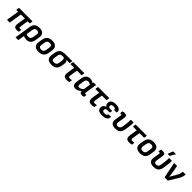

<svg xmlns="http://www.w3.org/2000/svg" viewBox="667 -3050 5575 5575"><g transform="rotate(45 3454.0 -263.0)"><path d="M476.9 12Q429.9 12 401.5 -2Q373.1 -16 364 -51.6Q354.8 -87.2 364.5 -149.7L403 -393.6H239.5L179.2 -11.7Q176.9 0 166.2 0H73.9Q68.9 0 66.1 -3.3Q63.2 -6.7 64.2 -11.7L124.8 -393.6H58.5Q53.5 -393.6 50.8 -396.9Q48.2 -400.2 49.2 -405.3L60.6 -480.4Q62.9 -492.1 74.3 -492.1H609.4Q620.7 -492.1 618.7 -480.4L607 -405.3Q605 -393.6 593.9 -393.6H518L477.8 -140.5Q472.8 -107.8 480.8 -95.5Q488.8 -83.2 510.4 -83.2Q520.8 -83.2 532.3 -84Q543.7 -84.9 554.4 -85.9Q565.8 -87.5 564.1 -75.9L553 -7.4Q550.7 3.6 540.7 4.9Q528 7.6 511 9.8Q494 12 476.9 12Z M608.8 185Q603.8 185 601.1 181.7Q598.4 178.3 599.4 173.3L677.8 -322.4Q692.1 -412.4 745.5 -458.2Q798.9 -504.1 903.7 -504.1Q1006.8 -504.1 1054.1 -451.2Q1101.3 -398.3 1086 -301L1068.3 -187Q1053 -86.6 1003.3 -37.3Q953.7 12 868.7 12Q833 12 793.7 2Q754.4 -8 731.7 -23.3L743.4 -116.4Q765.7 -102.4 795.4 -94.5Q825.1 -86.5 849.4 -86.5Q896.2 -86.5 922.1 -114.9Q948 -143.3 956.7 -201.4L972.3 -300.3Q981.3 -355.7 960 -379.3Q938.8 -402.8 895 -402.8Q850.5 -402.8 825.1 -382.1Q799.7 -361.3 791.7 -311.2L714.1 173.3Q712.1 185 701.1 185Z M1362.5 12Q1254.3 12 1204.6 -42.7Q1154.8 -97.4 1171.5 -199.1L1189.8 -309.6Q1206.4 -408.3 1264.7 -456.2Q1322.9 -504.1 1425.7 -504.1Q1530.6 -504.1 1582.1 -450.4Q1633.7 -396.6 1617.7 -294.3L1600.7 -185.8Q1584.7 -83.8 1526.1 -35.9Q1467.6 12 1362.5 12ZM1372.2 -88.9Q1424.7 -88.9 1451.7 -114Q1478.8 -139 1487.7 -197.2L1501.7 -285.3Q1511.3 -346.4 1489.8 -374.8Q1468.2 -403.2 1416.3 -403.2Q1363.9 -403.2 1337.8 -378.1Q1311.7 -353 1302.1 -295.2L1287.5 -206.1Q1278.2 -147.3 1298.1 -118.1Q1318 -88.9 1372.2 -88.9Z M1895.1 12Q1785 12 1736.6 -41.1Q1688.1 -94.1 1702.1 -186.6L1719.4 -298.5Q1734.4 -398 1792.4 -445Q1850.3 -492.1 1961.3 -492.1H2241.3Q2253.6 -492.1 2251.6 -480.4L2239.2 -405.3Q2238.2 -400.2 2235.2 -396.7Q2232.2 -393.2 2226.5 -393.6L2112 -399.9V-397.9Q2124.7 -385.6 2133.7 -367.8Q2142.7 -350 2145.5 -325Q2148.3 -300 2142.7 -265L2129.4 -179.9Q2114.7 -87.7 2059.1 -37.9Q2003.5 12 1895.1 12ZM1902.2 -88.9Q1950.7 -88.9 1978.8 -110.3Q2006.8 -131.8 2015.1 -184L2030 -277.8Q2036.4 -314.4 2032.1 -337.8Q2027.7 -361.3 2016.5 -375.4Q2005.2 -389.5 1989.6 -396.2H1952Q1903.5 -396.2 1873.6 -375.9Q1843.7 -355.6 1834.4 -296.7L1817.5 -185.7Q1809.5 -133.5 1832.4 -111.2Q1855.3 -88.9 1902.2 -88.9Z M2520.9 12Q2467.2 12 2435.5 -5.3Q2403.8 -22.7 2393.3 -61.6Q2382.8 -100.5 2392.5 -164.1L2428.7 -393.6H2283.9Q2271.5 -393.6 2273.9 -405.3L2285.3 -480.4Q2287.6 -492.1 2298.3 -492.1H2738.3Q2750.6 -492.1 2748.3 -480.4L2736.6 -405.3Q2734.6 -393.6 2723.5 -393.6H2543.7L2505.2 -151.7Q2499.9 -117.1 2512.5 -101.1Q2525.1 -85.2 2555.1 -85.2Q2575.4 -85.2 2594.1 -87.7Q2612.7 -90.2 2627.4 -93.2Q2637.7 -94.9 2636 -83.2L2626.6 -12.4Q2625.3 -3 2614.9 0Q2597.6 4.3 2572.8 8.1Q2548 12 2520.9 12Z M2877.8 12Q2808.4 12 2780.4 -36Q2752.4 -83.9 2765.8 -169.6L2790.1 -319.9Q2805.8 -417 2856.6 -460.5Q2907.3 -504.1 2982.4 -504.1Q3030.7 -504.1 3068.2 -486.4Q3105.7 -468.7 3126.7 -444.2L3115.3 -355.9Q3090.7 -376.9 3061.1 -390.6Q3031.6 -404.2 3003.7 -404.2Q2974.1 -404.2 2953.4 -393.4Q2932.6 -382.7 2919.7 -359.8Q2906.8 -336.9 2900.8 -299.3L2882.2 -181.6Q2875.2 -136.1 2888 -113Q2900.7 -89.9 2935.3 -89.9Q2956.9 -89.9 2979.2 -98.2Q3001.4 -106.5 3028.3 -125.3Q3055.2 -144 3089.4 -174.9L3079.4 -88.3Q3045.6 -58.4 3013.8 -35.6Q2982 -12.7 2949.1 -0.4Q2916.2 12 2877.8 12ZM3154.7 12Q3101.3 12 3077 -12.6Q3052.6 -37.1 3060 -88.8L3063.3 -111.2L3061.9 -139.1L3102.3 -397.7L3116 -434.8L3123.7 -480.4Q3124.7 -486.1 3127.8 -489.1Q3131 -492.1 3136 -492.1H3220.2Q3232.6 -492.1 3230.3 -480.4L3175.6 -132.7Q3171.3 -102.1 3177.1 -93.8Q3182.9 -85.5 3198.2 -85.5Q3207.2 -85.5 3215.1 -86.3Q3223.1 -87.2 3229.1 -88.2Q3240.1 -89.9 3237.8 -77.2L3226 -7.4Q3225 2.9 3212.3 5.3Q3198.9 8 3185.5 10Q3172.1 12 3154.7 12Z M3544.9 12Q3491.2 12 3459.5 -5.3Q3427.8 -22.7 3417.3 -61.6Q3406.8 -100.5 3416.5 -164.1L3452.7 -393.6H3307.9Q3295.5 -393.6 3297.9 -405.3L3309.3 -480.4Q3311.6 -492.1 3322.3 -492.1H3762.3Q3774.6 -492.1 3772.3 -480.4L3760.6 -405.3Q3758.6 -393.6 3747.5 -393.6H3567.7L3529.2 -151.7Q3523.9 -117.1 3536.5 -101.1Q3549.1 -85.2 3579.1 -85.2Q3599.4 -85.2 3618.1 -87.7Q3636.7 -90.2 3651.4 -93.2Q3661.7 -94.9 3660 -83.2L3650.6 -12.4Q3649.3 -3 3638.9 0Q3621.6 4.3 3596.8 8.1Q3572 12 3544.9 12Z M3970.1 12Q3869 12 3823.4 -24.8Q3777.9 -61.6 3784.4 -133.9Q3787.1 -166.2 3801.3 -190.6Q3815.4 -215 3840.1 -231.2Q3864.8 -247.4 3896.9 -253.1L3897.2 -254.7Q3862.6 -267.4 3846.5 -298.2Q3830.5 -329 3835.1 -374.2Q3841.1 -438.6 3891.5 -471.4Q3941.9 -504.1 4039.1 -504.1Q4104.6 -504.1 4148.3 -486.9Q4192.1 -469.7 4211.2 -437.2Q4230.4 -404.6 4220.7 -357.9Q4218.7 -346.2 4208.6 -346.2H4120.9Q4109.2 -346.2 4111.2 -357.6Q4115.5 -384.1 4094.3 -397.6Q4073 -411 4029.5 -411Q4002.2 -411 3982.4 -404.7Q3962.6 -398.4 3951.9 -385.4Q3941.1 -372.4 3939.7 -351.5Q3937.1 -319.6 3954.9 -303.7Q3972.6 -287.8 4015.7 -287.8H4082.6Q4095 -287.8 4092.6 -276.1L4083.9 -219.2Q4081.9 -207.5 4070.9 -207.5H3992Q3964.4 -207.5 3944.2 -201.1Q3923.9 -194.6 3912.7 -181.4Q3901.4 -168.3 3899.4 -148.4Q3896.1 -113.2 3915.5 -97.2Q3935 -81.1 3984.8 -81.1Q4035.1 -81.1 4056.1 -92.4Q4077.2 -103.6 4080.9 -131.5Q4082.6 -143.2 4093.3 -143.2H4180Q4191.4 -143.2 4191.4 -131.5Q4188.4 -59.3 4135.5 -23.7Q4082.6 12 3970.1 12Z M4516.8 12Q4408 12 4363.2 -38Q4318.4 -88 4333.5 -180.8L4362.7 -362.3Q4367.4 -390.3 4362.1 -398.4Q4356.8 -406.6 4340.1 -406.6Q4333.8 -406.6 4326.4 -406.1Q4318.9 -405.6 4311.9 -404.6Q4306.6 -403.6 4304.4 -406.9Q4302.2 -410.2 4303.2 -415.6L4314.3 -485.3Q4315.6 -491.3 4318.6 -493.9Q4321.7 -496.4 4328.4 -498Q4344.1 -501.1 4361 -502.6Q4377.9 -504.1 4393.9 -504.1Q4446.7 -504.1 4470.1 -479.5Q4493.4 -454.9 4483.4 -392.3L4449.5 -176.6Q4442.5 -132.7 4461.1 -109.8Q4479.6 -86.9 4523.5 -86.9Q4565.3 -86.9 4592.4 -110.7Q4619.4 -134.4 4627 -183.3L4637.4 -249.7Q4648 -315.8 4652.2 -374.6Q4656.4 -433.3 4656.3 -479.7Q4656.3 -492.1 4668.4 -492.1H4761Q4772 -492.1 4772 -481.1Q4772.3 -438 4769 -383Q4765.7 -328.1 4755.7 -267.2L4743.4 -188.2Q4727 -84 4674.4 -36Q4621.9 12 4516.8 12Z M5087.9 12Q5034.2 12 5002.5 -5.3Q4970.8 -22.7 4960.3 -61.6Q4949.8 -100.5 4959.5 -164.1L4995.7 -393.6H4850.9Q4838.5 -393.6 4840.9 -405.3L4852.3 -480.4Q4854.6 -492.1 4865.3 -492.1H5305.3Q5317.6 -492.1 5315.3 -480.4L5303.6 -405.3Q5301.6 -393.6 5290.5 -393.6H5110.7L5072.2 -151.7Q5066.9 -117.1 5079.5 -101.1Q5092.1 -85.2 5122.1 -85.2Q5142.4 -85.2 5161.1 -87.7Q5179.7 -90.2 5194.4 -93.2Q5204.7 -94.9 5203 -83.2L5193.6 -12.4Q5192.3 -3 5181.9 0Q5164.6 4.3 5139.8 8.1Q5115 12 5087.9 12Z M5528.5 12Q5420.3 12 5370.6 -42.7Q5320.8 -97.4 5337.5 -199.1L5355.8 -309.6Q5372.4 -408.3 5430.7 -456.2Q5488.9 -504.1 5591.7 -504.1Q5696.6 -504.1 5748.1 -450.4Q5799.7 -396.6 5783.7 -294.3L5766.7 -185.8Q5750.7 -83.8 5692.1 -35.9Q5633.6 12 5528.5 12ZM5538.2 -88.9Q5590.7 -88.9 5617.7 -114Q5644.8 -139 5653.7 -197.2L5667.7 -285.3Q5677.3 -346.4 5655.8 -374.8Q5634.2 -403.2 5582.3 -403.2Q5529.9 -403.2 5503.8 -378.1Q5477.7 -353 5468.1 -295.2L5453.5 -206.1Q5444.2 -147.3 5464.1 -118.1Q5484 -88.9 5538.2 -88.9Z M6088.8 12Q5980 12 5935.2 -38Q5890.4 -88 5905.5 -180.8L5934.7 -362.3Q5939.4 -390.3 5934.1 -398.4Q5928.8 -406.6 5912.1 -406.6Q5905.8 -406.6 5898.4 -406.1Q5890.9 -405.6 5883.9 -404.6Q5878.6 -403.6 5876.4 -406.9Q5874.2 -410.2 5875.2 -415.6L5886.3 -485.3Q5887.6 -491.3 5890.6 -493.9Q5893.7 -496.4 5900.4 -498Q5916.1 -501.1 5933 -502.6Q5949.9 -504.1 5965.9 -504.1Q6018.7 -504.1 6042.1 -479.5Q6065.4 -454.9 6055.4 -392.3L6021.5 -176.6Q6014.5 -132.7 6033.1 -109.8Q6051.6 -86.9 6095.5 -86.9Q6137.3 -86.9 6164.4 -110.7Q6191.4 -134.4 6199 -183.3L6209.4 -249.7Q6220 -315.8 6224.2 -374.6Q6228.4 -433.3 6228.3 -479.7Q6228.3 -492.1 6240.4 -492.1H6333Q6344 -492.1 6344 -481.1Q6344.3 -438 6341 -383Q6337.7 -328.1 6327.7 -267.2L6315.4 -188.2Q6299 -84 6246.4 -36Q6193.9 12 6088.8 12ZM6122 -545.3Q6116 -545.3 6114.8 -549.5Q6113.6 -553.7 6116 -559.4L6172.8 -699.6Q6175.4 -706.7 6180.1 -709Q6184.8 -711.3 6191.5 -711.3H6279.1Q6285.8 -711.3 6287.4 -706.7Q6289.1 -702 6285.4 -696.3L6204.1 -557Q6197.4 -545.3 6184 -545.3Z M6541.8 0Q6532.5 0 6530.1 -10.7L6436.6 -479Q6435.6 -485.1 6438.6 -488.6Q6441.6 -492.1 6447.3 -492.1H6546.9Q6558 -492.1 6559.3 -482.4L6601 -229.1Q6605.4 -199.7 6609.3 -169.7Q6613.3 -139.7 6615.9 -109.6H6617.6Q6631.5 -134.6 6646.3 -159.8Q6661.1 -185.1 6675.7 -209.3L6731 -302.1Q6743.7 -324.2 6754.2 -344.5Q6764.7 -364.9 6772 -386.2Q6779.3 -407.6 6783.3 -431.6L6791 -480Q6793.7 -492.1 6803.1 -492.1H6898Q6903.7 -492.1 6906.3 -488.9Q6909 -485.7 6907.7 -479.7L6901.3 -437Q6897 -408.3 6886.8 -380.2Q6876.6 -352.2 6862 -323.4Q6847.3 -294.5 6828 -263.1L6671.2 -8.7Q6665.9 0 6657.5 0Z"/></g></svg>

Font: Sofia Sans Hairline
Style: Italic
Weight: 1
Italic angle: -9°
Designer: Botio Nikoltchev, Ani Petrova
Foundry: lettersoup
Version: Version 4.102